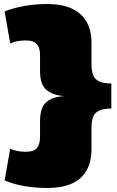

<svg xmlns="http://www.w3.org/2000/svg" viewBox="-20 -831 586 959"><path d="M214 -811Q288 -811 337 -789Q386 -767 411.5 -723.5Q437 -680 437 -615V-510Q437 -478 445 -456.5Q453 -435 475 -424.5Q497 -414 536 -414V-289Q497 -289 475 -278.5Q453 -268 445 -247Q437 -226 437 -193V-88Q437 -23 412 21Q387 65 337.5 86.5Q288 108 214 108Q159 108 102.5 98.5Q46 89 3 70L31 -88Q49 -80 68.5 -76.5Q88 -73 108 -73Q150 -73 165 -92.5Q180 -112 180 -146V-227Q180 -261 189 -287.5Q198 -314 224 -330.5Q250 -347 299 -351Q256 -355 229.5 -369.5Q203 -384 191.5 -409.5Q180 -435 180 -475V-557Q180 -590 165 -609.5Q150 -629 108 -629Q86 -629 67 -625.5Q48 -622 31 -614L3 -774Q48 -792 104 -801.5Q160 -811 214 -811Z"/></svg>

Font: Pathway Extreme 28pt Black
Style: Regular
Weight: 900
Designer: Eduardo Rodriguez Tunni
Foundry: Eduardo Rodriguez Tunni
Version: Version 1.001;gftools[0.9.26]